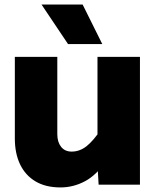

<svg xmlns="http://www.w3.org/2000/svg" viewBox="-20 -809 690 841"><path d="M231 -560V-221Q231 -187 247.5 -166Q264 -145 294 -145Q329 -145 359 -168.5Q389 -192 426 -247L444 -104Q403 -42 352 -15Q301 12 245 12Q180 12 135.5 -14.5Q91 -41 68 -89Q45 -137 45 -202V-560ZM593 -560V0H412L407 -86V-560ZM428 -616H278L162 -789H342Z"/></svg>

Font: Azeret Mono ExtraBold
Style: Regular
Weight: 800
Designer: Martin Vácha
Foundry: Displaay
Version: Version 1.002